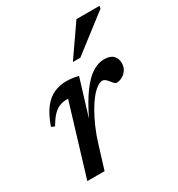

<svg xmlns="http://www.w3.org/2000/svg" viewBox="-163 -788 832 896"><g transform="rotate(-30 252.5 -340.0)"><path d="M161.5 -378Q160 -378 158.2 -378Q156.5 -378 154.5 -378Q134 -378 116 -371.2Q98 -364.5 80.8 -347Q63.5 -329.5 44.5 -296.5L26.5 -304Q46.5 -361.5 72.2 -394Q98 -426.5 129 -439.8Q160 -453 194 -453Q206 -453 216.5 -452Q227 -451 237.5 -449Q248 -447 259 -444.5L198 -244.5L198.5 -247Q234.5 -321 267.8 -366.5Q301 -412 333.5 -432.8Q366 -453.5 398.5 -453.5Q431 -453.5 446.5 -437.5Q462 -421.5 462 -397Q462 -376.5 452 -361.2Q442 -346 426.8 -337.5Q411.5 -329 395.5 -329Q391 -329 385.2 -334Q379.5 -339 372 -349Q364 -359.5 356.8 -365.2Q349.5 -371 341.5 -371Q328 -371 311.5 -359.2Q295 -347.5 277.2 -325.5Q259.5 -303.5 241.8 -272.8Q224 -242 207.5 -204.2Q191 -166.5 178 -123.5L140 0H47ZM266.5 -515 381 -680H505L503 -666.5L306.5 -515Z"/></g></svg>

Font: Newsreader 16pt Medium
Style: Italic
Weight: 500
Italic angle: -17°
Designer: Hugues Gentile
Foundry: Production Type
Version: Version 1.003